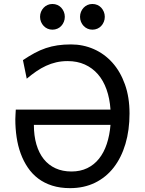

<svg xmlns="http://www.w3.org/2000/svg" viewBox="-20 -953 743 985"><path d="M346.7 -73.2Q392.1 -73.2 427.5 -90.3Q462.9 -107.4 488 -138.9Q513.2 -170.4 527.8 -214.6Q542.5 -258.8 546.9 -312.5H153.8Q153.8 -256.8 166.7 -212.4Q179.7 -168 204.3 -137Q229 -106 264.9 -89.6Q300.8 -73.2 346.7 -73.2ZM97.7 -644.5Q128.9 -665.5 157.5 -680.9Q186 -696.3 215.1 -706.1Q244.1 -715.8 275.6 -720.5Q307.1 -725.1 344.2 -725.1Q406.2 -725.1 460.9 -701.2Q515.6 -677.2 556.4 -631.8Q597.2 -586.4 620.8 -520.5Q644.5 -454.6 644.5 -371.1Q644.5 -285.2 623.5 -214.6Q602.5 -144 563.2 -93.5Q523.9 -43 467.3 -15.4Q410.6 12.2 339.4 12.2Q288.6 12.2 247.8 -0.7Q207 -13.7 176 -37.1Q145 -60.5 122.8 -93.3Q100.6 -126 86.2 -165.3Q71.8 -204.6 65.2 -249.3Q58.6 -293.9 58.6 -341.3Q58.6 -351.1 59.6 -366Q60.5 -380.9 61 -390.6H546.9Q543 -447.8 526.6 -493.9Q510.3 -540 482.2 -572.3Q454.1 -604.5 415 -622.1Q376 -639.6 327.1 -639.6Q295.9 -639.6 268.6 -633.3Q241.2 -627 215.8 -615.2Q190.4 -603.5 166.3 -586.9Q142.1 -570.3 117.2 -549.3ZM185.5 -866.7Q185.5 -880.4 190.4 -892.3Q195.3 -904.3 203.9 -913.3Q212.4 -922.4 223.9 -927.5Q235.4 -932.6 249 -932.6Q262.7 -932.6 274.4 -927.5Q286.1 -922.4 294.4 -913.3Q302.7 -904.3 307.6 -892.3Q312.5 -880.4 312.5 -866.7Q312.5 -853 307.6 -841.1Q302.7 -829.1 294.4 -820.1Q286.1 -811 274.4 -805.9Q262.7 -800.8 249 -800.8Q235.4 -800.8 223.9 -805.9Q212.4 -811 203.9 -820.1Q195.3 -829.1 190.4 -841.1Q185.5 -853 185.5 -866.7ZM390.6 -866.7Q390.6 -880.4 395.5 -892.3Q400.4 -904.3 408.9 -913.3Q417.5 -922.4 429 -927.5Q440.4 -932.6 454.1 -932.6Q467.8 -932.6 479.5 -927.5Q491.2 -922.4 499.5 -913.3Q507.8 -904.3 512.7 -892.3Q517.6 -880.4 517.6 -866.7Q517.6 -853 512.7 -841.1Q507.8 -829.1 499.5 -820.1Q491.2 -811 479.5 -805.9Q467.8 -800.8 454.1 -800.8Q440.4 -800.8 429 -805.9Q417.5 -811 408.9 -820.1Q400.4 -829.1 395.5 -841.1Q390.6 -853 390.6 -866.7Z"/></svg>

Font: Andika
Style: Regular
Weight: 400
Designer: Victor Gaultney, Annie Olsen, Julie Remington, Don Collingsworth, Eric Hays
Foundry: SIL International
Version: Version 1.001